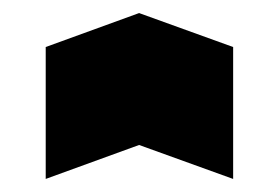

<svg xmlns="http://www.w3.org/2000/svg" viewBox="-20 -720 427 294"><path d="M337 -648V-446L193 -498L50 -446V-648L193 -700Z"/></svg>

Font: Clickuper
Style: Bold
Weight: 700
Designer: Denis Ignatov
Foundry: Denis Ignatov
Version: Version 1.10 April 16, 2021